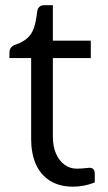

<svg xmlns="http://www.w3.org/2000/svg" viewBox="-20 -699 411 734"><path d="M321.8 -57.6Q342.3 -57.6 342.3 -34.7V-1.5Q301.3 14.6 259.3 14.6Q207 14.6 170.9 -8.1Q134.8 -30.8 116.9 -71.8Q99.1 -112.8 99.1 -167V-477.1H16.1V-498Q16.1 -519.5 37.1 -527.3Q67.9 -538.1 84.7 -553.5Q101.6 -568.8 109.6 -592Q117.7 -615.2 122.1 -654.8Q126 -679.2 149.4 -679.2H182.1V-543.5H327.1V-477.1H182.1V-176.3Q182.1 -140.1 193.8 -112.5Q205.6 -85 226.3 -69.6Q247.1 -54.2 273.4 -54.2Q290.5 -54.2 315.9 -57.1Q317.9 -57.6 321.8 -57.6Z"/></svg>

Font: Lycee Sans
Style: Regular
Weight: 400
Designer: Justin Alvin
Foundry: Alkove Design
Version: Version 1.030